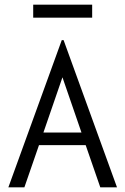

<svg xmlns="http://www.w3.org/2000/svg" viewBox="-20 -807 540 827"><path d="M123 -731H377V-787H123ZM412 0H484L254 -634H246L16 0H85L148 -182H349ZM249 -474 331 -236H167Z"/></svg>

Font: Inconsolata
Style: Regular
Weight: 400
Monospace: yes
Designer: Raph Levien, Cyreal, Brenton Simpson
Foundry: Raph Levien, Cyreal, Google
Version: Version 3.100